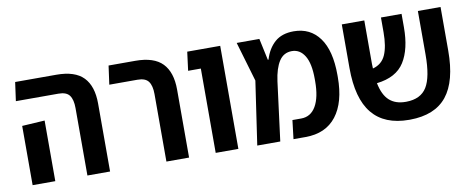

<svg xmlns="http://www.w3.org/2000/svg" viewBox="-57 -852 2701 1101"><g transform="rotate(-10 1293.5 -301.5)"><path d="M378 0V-393Q378 -442 360 -466.5Q342 -491 296 -491H48L63 -600H303Q411 -600 460.5 -548.5Q510 -497 510 -396V0ZM59 0V-345L191 -353V0Z M838 0V-393Q838 -442 820 -466.5Q802 -491 756 -491H592L607 -600H763Q871 -600 920.5 -548.5Q970 -497 970 -396V0Z M1125 0V-491H1051L1065 -600H1257V0Z M1367 0 1421 -369 1353 -600H1485L1512 -474H1516Q1535 -537 1576 -573Q1617 -609 1686 -609Q1782 -609 1836 -535Q1890 -461 1890 -319V-306Q1890 -160 1828 -80Q1766 0 1648 0H1578L1591 -109H1642Q1698 -109 1728 -160.5Q1758 -212 1758 -306V-319Q1758 -409 1730.5 -454Q1703 -499 1656 -499Q1608 -499 1581.5 -458Q1555 -417 1545 -343L1501 0Z M2251 6Q2108 6 2036.5 -81Q1965 -168 1965 -346V-600H2096V-347Q2096 -333 2097 -320Q2150 -334 2171.5 -382.5Q2193 -431 2193 -514V-600H2313V-521Q2313 -395 2266 -320.5Q2219 -246 2105 -233Q2119 -163 2154.5 -131Q2190 -99 2249 -99H2253Q2337 -100 2372.5 -157.5Q2408 -215 2408 -346V-600H2540V-346Q2540 -168 2470.5 -81.5Q2401 5 2256 6Z"/></g></svg>

Font: Noto Sans Hebrew Condensed SemiBold
Style: Regular
Weight: 600
Width: 3
Designer: Ben Nathan
Foundry: Google LLC
Version: Version 3.001; ttfautohint (v1.8.4.7-5d5b)